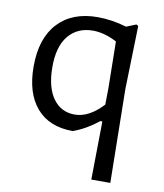

<svg xmlns="http://www.w3.org/2000/svg" viewBox="-76 -529 662 776"><g transform="rotate(10 255.0 -140.5)"><path d="M382 -448 422 -464 430 -459 423 -199 429 185H351L354 -35V-54H346Q296 -14 243 5Q146 5 94 -55.5Q42 -116 42 -225Q42 -341 100.5 -403.5Q159 -466 263 -466Q320 -466 382 -448ZM254 -409Q190 -409 153 -364Q116 -319 117 -232Q118 -151 150.5 -106.5Q183 -62 239 -62Q297 -62 354 -123L355 -191L352 -382Q300 -409 254 -409Z"/></g></svg>

Font: Alegreya Sans SC
Style: Regular
Weight: 400
Designer: Juan Pablo del Peral
Foundry: Huerta Tipografica
Version: Version 2.007